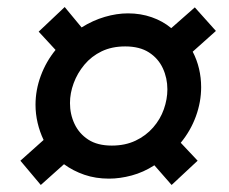

<svg xmlns="http://www.w3.org/2000/svg" viewBox="-20 -584 651 546"><path d="M96 -58 38 -127 104 -186Q93 -209 87 -234.5Q81 -260 81 -286Q81 -328 96 -368.5Q111 -409 138 -442L90 -494L164 -564L212 -506Q244 -526 278 -536Q312 -546 344 -546Q380 -546 411.5 -535Q443 -524 467 -504L534 -563L594 -496L528 -437Q540 -414 546 -388.5Q552 -363 552 -336Q552 -294 537 -253Q522 -212 494 -178L542 -127L468 -58L419 -114Q388 -94 354.5 -85Q321 -76 290 -76Q252 -76 220 -87Q188 -98 162 -117ZM298 -170Q336 -170 365.5 -184Q395 -198 415.5 -221.5Q436 -245 446 -273.5Q456 -302 456 -330Q456 -362 443 -390Q430 -418 403.5 -435Q377 -452 336 -452Q298 -452 269 -438Q240 -424 220 -400Q200 -376 189.5 -347.5Q179 -319 179 -291Q179 -259 192 -231.5Q205 -204 231 -187Q257 -170 298 -170Z"/></svg>

Font: Hanken Grotesk
Style: Bold Italic
Weight: 700
Italic angle: -8°
Designer: Alfredo Marco Pradil
Foundry: Hanken Design Co.
Version: Version 3.013